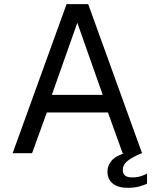

<svg xmlns="http://www.w3.org/2000/svg" viewBox="-20 -743 750 931"><path d="M41.2 0 302.8 -723H407.7L668.9 0H574.7L503.4 -197.8H207.1L135.5 0ZM231.4 -283H478.1L354.9 -632.5ZM501 88.7Q501 58.8 522.1 34.9Q543.2 11.1 603.2 -7.6L670.5 -1.7Q620 19.3 597.6 37.8Q575.3 56.3 575.3 80.7Q575.3 98.7 586.1 108Q597 117.2 621.3 117.2Q645.3 117.2 663.9 111Q682.5 104.7 693 98.8V147.3Q680.6 154.5 655.1 161.2Q629.6 167.8 600 167.8Q551.2 167.8 526.1 146.5Q501 125.3 501 88.7Z"/></svg>

Font: Public Sans Thin
Style: Regular
Weight: 100
Designer: The Public Sans project authors (U.S. Web Design System). Libre Franklin designed by Pablo Impallari and Rodrigo Fuenzal
Version: Version 1.008